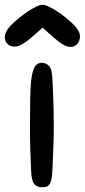

<svg xmlns="http://www.w3.org/2000/svg" viewBox="-63 -783 356 807"><path d="M68 -62Q66 -99 64.5 -146.5Q63 -194 63 -251Q63 -322 64 -372.5Q65 -423 69.5 -455.5Q74 -488 84 -503.5Q94 -519 112 -519Q129 -519 142 -507Q155 -495 157 -455Q163 -350 163 -252Q163 -202 161 -158.5Q159 -115 157 -63Q156 -39 152.5 -26Q149 -13 143 -6Q137 1 129.5 2.5Q122 4 112 4Q94 4 82 -8.5Q70 -21 68 -62ZM116 -763Q126 -763 143.5 -754.5Q161 -746 180 -733.5Q199 -721 217.5 -705.5Q236 -690 249 -677Q260 -665 266.5 -653.5Q273 -642 273 -629Q273 -612 262.5 -599Q252 -586 232 -586Q215 -586 193.5 -601Q172 -616 137 -648L116 -667L95 -648Q60 -616 37.5 -601.5Q15 -587 -2 -587Q-20 -587 -31.5 -598.5Q-43 -610 -43 -627Q-43 -636 -37.5 -648.5Q-32 -661 -17 -677Q-4 -690 14.5 -705.5Q33 -721 52 -733.5Q71 -746 88 -754.5Q105 -763 116 -763Z"/></svg>

Font: Sniglet
Style: Regular
Weight: 400
Designer: Haley Fiege
Foundry: Haley Fiege, Pablo Impallari, Brenda Gallo
Version: Version 2.000; ttfautohint (v0.95) -l 8 -r 50 -G 200 -x 14 -